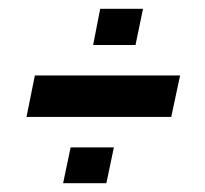

<svg xmlns="http://www.w3.org/2000/svg" viewBox="-20 -472 464 435"><path d="M191 -370 207 -452H304L287 -370ZM40 -207 59 -301H388L368 -207ZM123 -57 140 -138H238L221 -57Z"/></svg>

Font: Saira Ultra Condensed
Style: Bold Italic
Weight: 700
Width: 1
Italic angle: -12°
Designer: Hector Gatti with collaboration of the Omnibus-Type team
Foundry: Omnibus-Type
Version: Version 1.001; ttfautohint (v1.8)